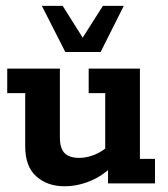

<svg xmlns="http://www.w3.org/2000/svg" viewBox="-20 -639 585 669"><path d="M204.3 10Q145.3 10 106.6 -24.3Q67.8 -58.5 67.8 -129.3V-314.5H5.2V-400H188.7V-160.2Q188.7 -122.3 205 -105.6Q221.4 -88.9 256.2 -88.9Q282.9 -88.9 310.8 -100.4Q338.7 -111.8 365 -137L346.6 -103V-314.5H289V-400H467.5V-85.5H520.1V0H356.4V-62.6L376.9 -65Q338.6 -26.3 294.1 -8.1Q249.6 10 204.3 10ZM207.6 -457.8 125.8 -618.6H198.4L268.1 -507.8L338.6 -618.6H411.3L330.7 -457.8Z"/></svg>

Font: Rokkitt SemiBold
Style: Regular
Weight: 600
Designer: Vernon Adams
Foundry: Vernon Adams
Version: Version 3.103